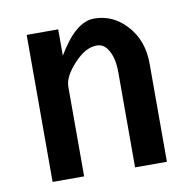

<svg xmlns="http://www.w3.org/2000/svg" viewBox="-64 -575 639 638"><g transform="rotate(-10 256.0 -255.5)"><path d="M341.8 -320.3Q341.8 -370.1 324.2 -397.5Q309.6 -421.9 285.2 -420.9Q248 -420.9 209 -378.4Q169.9 -335.9 169.9 -302.7V0H63.5V-496.1H169.9V-407.2Q230.5 -510.7 293 -510.7Q356.4 -510.7 401.4 -461.9Q449.2 -410.2 449.2 -332V0H341.8Z"/></g></svg>

Font: Puritan
Style: Bold
Weight: 700
Version: 2.1